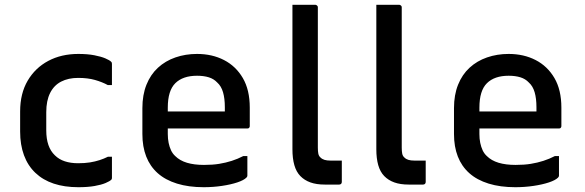

<svg xmlns="http://www.w3.org/2000/svg" viewBox="-20 -770 2440 801"><path d="M307 -545Q345 -545 373.5 -539.5Q402 -534 419.5 -526.5Q437 -519 443 -513Q446 -510 446.5 -508Q447 -506 447 -502Q447 -481 447 -459Q447 -437 447 -415H430Q406 -428 376 -436.5Q346 -445 306 -445Q265 -445 235 -429.5Q205 -414 189 -382Q173 -350 173 -302V-226Q173 -191 182 -165Q191 -139 209 -122Q226 -105 250.5 -97Q275 -89 306 -89Q334 -89 355.5 -92.5Q377 -96 395.5 -102Q414 -108 430 -116H447Q447 -94 447 -72Q447 -50 447 -28Q447 -26 446.5 -24Q446 -22 444 -20Q438 -14 420.5 -6.5Q403 1 374.5 6Q346 11 307 11Q249 11 204 -4Q159 -19 127.5 -49Q96 -79 80 -122.5Q64 -166 64 -221V-305Q64 -380 95.5 -433.5Q127 -487 181.5 -516Q236 -545 307 -545Z M802 -545Q865 -545 914.5 -519.5Q964 -494 993 -444.5Q1022 -395 1022 -321V-244Q1022 -241 1020.5 -238.5Q1019 -236 1017 -235Q1015 -234 1011 -234H761Q745 -234 728 -234Q711 -234 694 -234H660L651 -305H918Q918 -310 918 -314.5Q918 -319 918 -323Q918 -359 910.5 -385Q903 -411 886 -426Q872 -441 851 -447.5Q830 -454 802 -454Q743 -454 711.5 -423Q680 -392 680 -321V-211Q680 -191 683.5 -174Q687 -157 693.5 -143Q700 -129 711 -119Q730 -100 760 -91Q790 -82 831 -82Q867 -82 894.5 -86.5Q922 -91 947 -99Q972 -107 995 -119H1012Q1012 -98 1012 -77.5Q1012 -57 1012 -37Q1012 -35 1011 -33Q1010 -31 1008 -29Q997 -18 970 -9Q943 0 906 5.5Q869 11 830 11Q767 11 718.5 -4Q670 -19 638 -47.5Q606 -76 590 -117Q574 -158 574 -211V-319Q574 -374 591 -416.5Q608 -459 639 -487.5Q670 -516 712 -530.5Q754 -545 802 -545Z M1200 -625Q1200 -659 1200 -689.5Q1200 -720 1200 -750Q1219 -750 1228.5 -750Q1238 -750 1243 -750Q1248 -750 1252 -750Q1256 -750 1265.5 -750Q1275 -750 1295 -750Q1298 -750 1300.5 -748.5Q1303 -747 1304.5 -745Q1306 -743 1306 -739Q1306 -680 1306 -621.5Q1306 -563 1306 -505Q1306 -447 1306 -388.5Q1306 -330 1306 -271.5Q1306 -213 1306 -154Q1306 -139 1308 -129Q1310 -119 1317 -113Q1324 -106 1334 -103Q1344 -100 1360 -100Q1363 -100 1368.5 -100Q1374 -100 1379 -100Q1384 -100 1388.5 -100Q1393 -100 1396 -100H1406Q1406 -80 1406 -56Q1406 -32 1406 -11Q1406 -6 1403 -3Q1400 0 1395 0Q1392 0 1388.5 0Q1385 0 1379 0Q1373 0 1362.5 0Q1352 0 1335 0Q1300 0 1275 -9Q1250 -18 1233 -35.5Q1216 -53 1208 -81Q1200 -109 1200 -147Q1200 -206 1200 -266Q1200 -326 1200 -385.5Q1200 -445 1200 -505Q1200 -565 1200 -625Z M1550 -625Q1550 -659 1550 -689.5Q1550 -720 1550 -750Q1569 -750 1578.5 -750Q1588 -750 1593 -750Q1598 -750 1602 -750Q1606 -750 1615.5 -750Q1625 -750 1645 -750Q1648 -750 1650.5 -748.5Q1653 -747 1654.5 -745Q1656 -743 1656 -739Q1656 -680 1656 -621.5Q1656 -563 1656 -505Q1656 -447 1656 -388.5Q1656 -330 1656 -271.5Q1656 -213 1656 -154Q1656 -139 1658 -129Q1660 -119 1667 -113Q1674 -106 1684 -103Q1694 -100 1710 -100Q1713 -100 1718.5 -100Q1724 -100 1729 -100Q1734 -100 1738.5 -100Q1743 -100 1746 -100H1756Q1756 -80 1756 -56Q1756 -32 1756 -11Q1756 -6 1753 -3Q1750 0 1745 0Q1742 0 1738.5 0Q1735 0 1729 0Q1723 0 1712.5 0Q1702 0 1685 0Q1650 0 1625 -9Q1600 -18 1583 -35.5Q1566 -53 1558 -81Q1550 -109 1550 -147Q1550 -206 1550 -266Q1550 -326 1550 -385.5Q1550 -445 1550 -505Q1550 -565 1550 -625Z M2102 -545Q2165 -545 2214.5 -519.5Q2264 -494 2293 -444.5Q2322 -395 2322 -321V-244Q2322 -241 2320.5 -238.5Q2319 -236 2317 -235Q2315 -234 2311 -234H2061Q2045 -234 2028 -234Q2011 -234 1994 -234H1960L1951 -305H2218Q2218 -310 2218 -314.5Q2218 -319 2218 -323Q2218 -359 2210.5 -385Q2203 -411 2186 -426Q2172 -441 2151 -447.5Q2130 -454 2102 -454Q2043 -454 2011.5 -423Q1980 -392 1980 -321V-211Q1980 -191 1983.5 -174Q1987 -157 1993.5 -143Q2000 -129 2011 -119Q2030 -100 2060 -91Q2090 -82 2131 -82Q2167 -82 2194.5 -86.5Q2222 -91 2247 -99Q2272 -107 2295 -119H2312Q2312 -98 2312 -77.5Q2312 -57 2312 -37Q2312 -35 2311 -33Q2310 -31 2308 -29Q2297 -18 2270 -9Q2243 0 2206 5.5Q2169 11 2130 11Q2067 11 2018.5 -4Q1970 -19 1938 -47.5Q1906 -76 1890 -117Q1874 -158 1874 -211V-319Q1874 -374 1891 -416.5Q1908 -459 1939 -487.5Q1970 -516 2012 -530.5Q2054 -545 2102 -545Z"/></svg>

Font: Recursive Medium
Style: Regular
Weight: 500
Version: Version 1.085